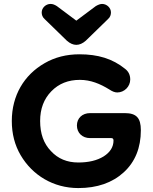

<svg xmlns="http://www.w3.org/2000/svg" viewBox="-20 -940 776 976"><path d="M192 -877C192 -866 195 -853 208 -842L320 -733C336 -719 352 -712 368 -712C384 -712 400 -719 416 -733L528 -842C541 -853 544 -866 544 -877C544 -900 523 -920 499 -920C490 -920 479 -916 467 -909L368 -835L269 -909C258 -916 248 -920 237 -920C213 -920 192 -900 192 -877ZM378 16C474 16 551 -11 609 -64C667 -117 696 -189 696 -278C696 -341 673 -365 614 -365H438C398 -365 371 -339 371 -302C371 -265 398 -238 438 -238H546C553 -238 557 -234 557 -226C557 -193 540 -166 507 -145C473 -124 430 -114 378 -114C321 -114 275 -133 239 -172C202 -210 184 -261 184 -325C184 -387 203 -437 241 -476C279 -515 327 -534 386 -534C441 -534 489 -514 536 -485C551 -475 564 -470 576 -470C612 -470 642 -500 642 -536C642 -559 633 -577 616 -590C552 -642 477 -664 384 -664C318 -664 259 -649 207 -619C102 -559 40 -454 40 -325C40 -260 55 -202 85 -151C145 -49 251 16 378 16Z"/></svg>

Font: Dongle
Style: Bold
Weight: 700
Designer: Yanghee Ryu
Foundry: Yanghee Ryu
Version: Version 2.000